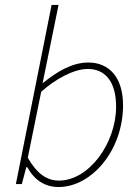

<svg xmlns="http://www.w3.org/2000/svg" viewBox="-20 -742 562 774"><path d="M216 12C348 12 476 -134 476 -318C476 -430 420 -490 336 -490C268 -490 206 -450 154 -408H152L172 -506L216 -722H188L44 0H68L86 -68H90C116 -20 158 12 216 12ZM218 -14C170 -14 130 -40 92 -106L146 -372C204 -424 278 -464 334 -464C404 -464 448 -413 448 -312C448 -164 338 -14 218 -14Z"/></svg>

Font: Source Sans Pro ExtraLight
Style: Italic
Weight: 200
Italic angle: -11°
Designer: Paul D. Hunt
Foundry: Adobe Systems Incorporated
Version: Version 3.006;hotconv 1.0.111;makeotfexe 2.5.65597